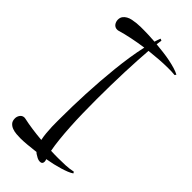

<svg xmlns="http://www.w3.org/2000/svg" viewBox="-312 -751 970 970"><g transform="rotate(45 173.5 -265.5)"><path d="M224.1 152.8Q224.1 169.9 207 169.9Q196.3 169.9 186.3 164.6Q176.3 159.2 168 153.8Q165.5 152.3 163.8 150.6Q162.1 148.9 160.2 147Q128.9 150.9 101.1 153.3Q73.2 155.8 53.7 155.8Q40.5 155.8 24.9 154.5Q9.3 153.3 -4.6 148.2Q-18.6 143.1 -27.8 132.8Q-37.1 122.6 -37.1 104Q-37.1 90.3 -28.6 78.6Q-20 66.9 -4.9 66.9Q-3.4 66.9 -1.5 67.4Q0.5 67.9 2 67.9Q32.7 74.7 66.4 79.3Q100.1 84 134.3 86.9Q129.9 66.4 127.9 44.2Q126 22 125.2 1Q124.5 -20 124.8 -38.1Q125 -56.2 125 -67.9Q125 -103.5 126 -146.2Q127 -189 129.2 -235.6Q131.3 -282.2 135 -331.3Q138.7 -380.4 143.8 -429Q148.9 -477.5 156 -523.7Q163.1 -569.8 172.4 -610.8Q130.9 -605 91.8 -596.9Q52.7 -588.9 20 -579.1Q17.1 -578.1 14.6 -578.1Q12.2 -578.1 9.8 -578.1Q2.4 -578.1 -3.7 -581.5Q-9.8 -585 -13.7 -590.3Q-17.6 -595.7 -19.8 -602.5Q-22 -609.4 -22 -616.2Q-22 -630.9 -14.9 -640.6Q-7.8 -650.4 3.4 -656.7Q14.6 -663.1 29.1 -666Q43.5 -668.9 58.1 -670.4Q72.8 -671.9 86.2 -671.9Q99.6 -671.9 109.9 -671.9Q125 -671.9 145 -671.1Q165 -670.4 187.5 -668.5Q189.9 -677.2 192.9 -685.3Q195.8 -693.4 198.7 -701.2L209 -696.8Q207 -687 204.6 -667Q230 -664.6 256.3 -661.4Q282.7 -658.2 306.6 -653.3Q330.6 -648.4 350.6 -642.3Q370.6 -636.2 383.8 -628.9L378.9 -621.1Q366.7 -622.6 354.2 -622.8Q341.8 -623 330.1 -623Q300.8 -623 267.6 -620.6Q234.4 -618.2 199.2 -614.3Q196.8 -581.5 194.3 -540.8Q191.9 -500 190.2 -453.6Q188.5 -407.2 187.5 -357.4Q186.5 -307.6 186.5 -257.1Q186.5 -206.5 187.5 -157.2Q188.5 -107.9 191.2 -63Q193.8 -18.1 198 21.2Q202.1 60.5 208 90.8Q221.2 91.3 234.1 91.6Q247.1 91.8 259.8 91.8Q285.6 91.8 312 90.6Q338.4 89.4 363.8 84L368.7 91.8Q358.4 99.1 342.5 105.5Q326.7 111.8 307.4 117.7Q288.1 123.5 265.9 128.7Q243.7 133.8 220.7 137.7Q222.2 141.6 223.1 145.3Q224.1 148.9 224.1 152.8Z"/></g></svg>

Font: Montez
Style: Regular
Weight: 400
Designer: Astigmatic (AOETI)
Foundry: Astigmatic (AOETI)
Version: Version 1.000